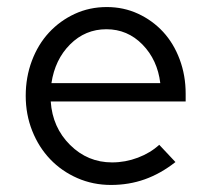

<svg xmlns="http://www.w3.org/2000/svg" viewBox="-20 -516 597 545"><path d="M478 -56Q436 -23 391 -7Q346 9 295 9Q244 9 199.5 -10.5Q155 -30 122.5 -64Q90 -98 71.5 -144.5Q53 -191 53 -244Q53 -297 70.5 -343.5Q88 -390 119 -423.5Q150 -457 192 -476.5Q234 -496 283 -496Q331 -496 372 -477Q413 -458 443 -425.5Q473 -393 490 -347.5Q507 -302 507 -250V-228H124Q129 -154 179 -104.5Q229 -55 298 -55Q336 -55 371.5 -68.5Q407 -82 432 -105ZM282 -433Q222 -433 179 -390Q136 -347 126 -280H435Q427 -346 384.5 -389.5Q342 -433 282 -433Z"/></svg>

Font: Red Hat Text
Style: Regular
Weight: 400
Designer: Pentagram / MCKL
Foundry: Pentagram / MCKL
Version: Version 1.005; Red Hat Text